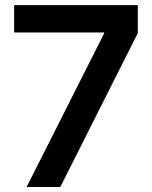

<svg xmlns="http://www.w3.org/2000/svg" viewBox="-20 -748 608 768"><path d="M86.4 0 396.5 -614.3V-618.2H36.6V-727.5H531.2V-615.7L221.2 0Z"/></svg>

Font: Inter 18pt SemiBold
Style: Regular
Weight: 600
Designer: Rasmus Andersson
Foundry: rsms
Version: Version 4.001;git-66647c0bb